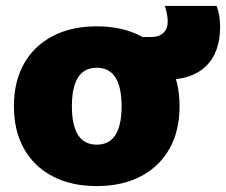

<svg xmlns="http://www.w3.org/2000/svg" viewBox="-20 -619 764 649"><path d="M307 10Q221 10 158 -23Q95 -56 61 -116.5Q27 -177 27 -260Q27 -343 61 -403.5Q95 -464 158 -497Q221 -530 307 -530Q393 -530 456 -497Q519 -464 553 -403.5Q587 -343 587 -260Q587 -177 553 -116.5Q519 -56 456 -23Q393 10 307 10ZM307 -130Q349 -130 370 -162.5Q391 -195 391 -260Q391 -325 370 -357.5Q349 -390 307 -390Q265 -390 244 -357.5Q223 -325 223 -260Q223 -195 244 -162.5Q265 -130 307 -130ZM459 -349 462 -494H492Q518 -494 532.5 -508Q547 -522 547 -547Q547 -557 544 -573Q541 -589 537 -599H712Q718 -584 721 -565.5Q724 -547 724 -529Q724 -441 676 -395Q628 -349 537 -349Z"/></svg>

Font: M PLUS 2 Black
Style: Regular
Weight: 900
Designer: Coji Morishita
Foundry: UNDERFOREST DESIGN
Version: Version 1.001